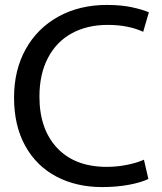

<svg xmlns="http://www.w3.org/2000/svg" viewBox="-20 -720 658 779"><path d="M582 6Q554 20 504 29.5Q454 39 394 39Q290 39 209 -3.5Q128 -46 82.5 -128Q37 -210 37 -324Q37 -436 84.5 -521Q132 -606 217.5 -653Q303 -700 414 -700Q472 -700 515.5 -690.5Q559 -681 584 -670L561 -591Q500 -619 417 -619Q334 -619 271.5 -585Q209 -551 174.5 -485Q140 -419 140 -328Q140 -196 212 -119.5Q284 -43 413 -43Q454 -43 494.5 -51Q535 -59 564 -72Z"/></svg>

Font: LINE Seed Sans KR Regular
Style: Regular
Weight: 400
Designer: LINE VX Design & Sandoll Inc & Dalton Maag Ltd
Foundry: Sandoll Inc.
Version: Version 1.000